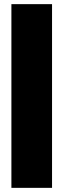

<svg xmlns="http://www.w3.org/2000/svg" viewBox="-20 -806 306 926"><path d="M35 100V-786H231V100Z"/></svg>

Font: Foldit Black
Style: Regular
Weight: 900
Version: Version 1.003